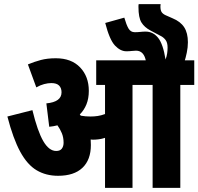

<svg xmlns="http://www.w3.org/2000/svg" viewBox="-20 -916 967 936"><path d="M423 -209Q423 -137 382 -98Q341 -59 263 -59Q204 -59 158.5 -86Q113 -113 78.5 -176.5Q44 -240 16 -348L138 -379Q163 -276 191 -228Q219 -180 254 -180Q273 -180 281.5 -191.5Q290 -203 290 -220Q290 -246 281.5 -266.5Q273 -287 260 -305Q241 -300 220 -298L206 -412Q280 -419 280 -466Q280 -487 268 -499Q256 -511 230 -511Q214 -511 195 -506Q176 -501 157 -490L116 -602Q147 -615 179 -623.5Q211 -632 252 -632Q328 -632 370.5 -587.5Q413 -543 413 -473Q413 -436 401.5 -407.5Q390 -379 369 -358Q372 -355 374 -352Q397 -348 420 -348Q439 -348 456 -350.5Q473 -353 492 -360V-502H449V-622H927V-502H859V0H724V-502H626V0H492V-244Q477 -239 462 -237Q447 -235 432 -235Q427 -235 422 -236Q423 -223 423 -209ZM692 -615Q683 -669 643 -669Q634 -669 622 -667.5Q610 -666 596 -666Q567 -666 540.5 -694Q514 -722 493 -804L586 -830Q596 -795 606.5 -777Q617 -759 637 -759Q652 -759 664.5 -760.5Q677 -762 690 -762Q726 -762 750.5 -732Q775 -702 787 -626Q793 -642 795 -656.5Q797 -671 797 -684Q797 -709 786.5 -722Q776 -735 763 -741L714 -767Q684 -783 669.5 -806.5Q655 -830 655 -882Q655 -885 655 -888.5Q655 -892 656 -896H763Q762 -892 762 -885Q762 -866 768 -857Q774 -848 787 -842L821 -827Q860 -811 878 -783Q896 -755 896 -710Q896 -685 890.5 -659Q885 -633 879 -615Z"/></svg>

Font: Noto Sans ExtraCondensed ExtraBold
Style: Italic
Weight: 800
Width: 2
Italic angle: -12°
Designer: Monotype Design Team
Foundry: Monotype Imaging Inc.
Version: Version 2.013; ttfautohint (v1.8.4.7-5d5b)